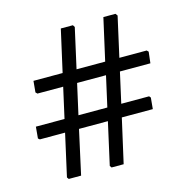

<svg xmlns="http://www.w3.org/2000/svg" viewBox="-86 -656 688 706"><g transform="rotate(-15 258.0 -303.0)"><path d="M349 -249 375 -365H491L496 -408L490 -414H386L420 -566L414 -574H368L332 -414H223L257 -566L252 -574H206L170 -414H59L55 -371L61 -365H159L133 -249H24L20 -205L26 -200H122L86 -39L91 -32H138L175 -200H285L249 -39L254 -32H300L338 -200H456L460 -243L455 -249ZM212 -365H322L296 -249H186Z"/></g></svg>

Font: Alegreya Sans SC
Style: Regular
Weight: 400
Designer: Juan Pablo del Peral
Foundry: Huerta Tipografica
Version: Version 1.000;PS 001.000;hotconv 1.0.70;makeotf.lib2.5.58329